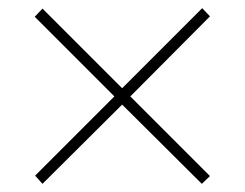

<svg xmlns="http://www.w3.org/2000/svg" viewBox="-20 -593 599 470"><path d="M84 -143 279 -337 474 -143 494 -162 299 -357 494 -553 475 -573 279 -377 84 -572 65 -552 260 -357 66 -163Z"/></svg>

Font: Noto Serif Georgian Thin
Style: Regular
Weight: 100
Designer: Monotype Design Team, Akaki Razmadze
Foundry: Google LLC
Version: Version 2.003